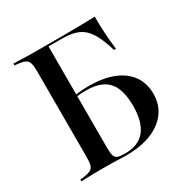

<svg xmlns="http://www.w3.org/2000/svg" viewBox="-136 -688 784 806"><g transform="rotate(-30 256.5 -285.5)"><path d="M103.2 -201.6V-492.7Q103.2 -519.4 99.2 -532.7Q95.2 -546 83.5 -552Q71.8 -558.1 49.2 -560.5L33.1 -562.1V-571Q44.4 -571 60.5 -570.2Q76.6 -569.4 97.2 -569Q117.7 -568.5 140.3 -568.5H150.8H276.6Q329.8 -568.5 366.5 -569.4Q403.2 -570.2 427.4 -571Q427.4 -533.1 429.4 -493.1Q431.5 -453.2 437.1 -409.7H427.4Q410.5 -467.7 389.9 -500.4Q369.4 -533.1 339.9 -546.4Q310.5 -559.7 263.7 -559.7H196.8V-201.6ZM140.3 -2.4Q117.7 -2.4 97.2 -2Q76.6 -1.6 60.5 -1.2Q44.4 -0.8 33.1 0V-8.9L49.2 -10.5Q71.8 -13.7 83.5 -19.4Q95.2 -25 99.2 -38.7Q103.2 -52.4 103.2 -78.2V-201.6H196.8V-68.5Q196.8 -44.4 200.4 -31.5Q204 -18.5 214.9 -14.1Q225.8 -9.7 246.8 -9.7H253.2Q316.1 -9.7 348 -49.2Q379.8 -88.7 379.8 -166.9Q379.8 -247.6 346.4 -284.3Q312.9 -321 241.1 -321Q224.2 -321 206.5 -319.4Q188.7 -317.7 170.2 -312.9V-321.8Q189.5 -326.6 212.1 -329Q234.7 -331.5 259.7 -331.5Q363.7 -331.5 421.4 -287.9Q479 -244.4 479 -167.7Q479 -90.3 417.7 -45.2Q356.5 0 250 0Q233.1 0 210.1 -1.2Q187.1 -2.4 150 -2.4Z"/></g></svg>

Font: Playfair 144pt SemiCondensed Medium
Style: Regular
Weight: 500
Width: 4
Designer: Claus Eggers Sørensen
Foundry: Claus Eggers Sørensen
Version: Version 2.203